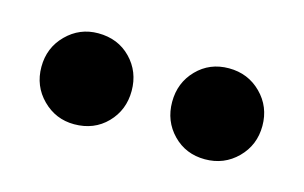

<svg xmlns="http://www.w3.org/2000/svg" viewBox="-35 -758 413 261"><g transform="rotate(15 171.5 -627.0)"><path d="M263 -563Q236 -563 218 -581.5Q200 -600 200 -627Q200 -654 218 -672.5Q236 -691 263 -691Q290 -691 308.5 -672.5Q327 -654 327 -627Q327 -600 308.5 -581.5Q290 -563 263 -563ZM79 -563Q53 -563 34.5 -581.5Q16 -600 16 -627Q16 -654 34.5 -672.5Q53 -691 79 -691Q107 -691 125 -672.5Q143 -654 143 -627Q143 -600 125 -581.5Q107 -563 79 -563Z"/></g></svg>

Font: DM Sans 18pt
Style: Bold
Weight: 700
Designer: Colophon Foundry, Jonny Pinhorn
Foundry: Colophon Foundry
Version: Version 4.004;gftools[0.9.30]